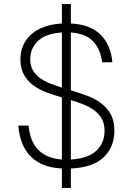

<svg xmlns="http://www.w3.org/2000/svg" viewBox="-20 -820 650 940"><path d="M283 5Q184 0 130.5 -54Q77 -108 70 -205H120Q134 -50 283 -39V-343Q245 -354 208.5 -367.5Q172 -381 143.5 -402Q115 -423 97.5 -454Q80 -485 80 -530Q80 -566 93 -596.5Q106 -627 131.5 -650.5Q157 -674 195 -688Q233 -702 283 -705V-800H327V-705Q423 -700 473 -649.5Q523 -599 530 -515H480Q472 -580 435.5 -618Q399 -656 327 -661V-378Q366 -366 404.5 -352Q443 -338 473 -316Q503 -294 521.5 -261.5Q540 -229 540 -180Q540 -101 488 -50.5Q436 0 327 5V100H283ZM128 -530Q128 -499 140.5 -477Q153 -455 174.5 -439Q196 -423 224 -412Q252 -401 283 -391V-661Q204 -656 166 -619.5Q128 -583 128 -530ZM492 -180Q492 -214 478.5 -238Q465 -262 442.5 -279Q420 -296 390 -308Q360 -320 327 -330V-39Q412 -44 452 -82.5Q492 -121 492 -180Z"/></svg>

Font: PT Root UI Light
Style: Regular
Weight: 300
Designer: Vitaly Kuzmin
Foundry: ParaType Ltd.
Version: Version 2.000G